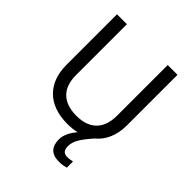

<svg xmlns="http://www.w3.org/2000/svg" viewBox="-251 -864 1234 1234"><g transform="rotate(45 365.5 -247.0)"><path d="M466 107C466 61 493 20 552 -47C611 -95 640 -168 640 -252V-714H551V-252C551 -144 496 -68 367 -68C242 -68 180 -135 180 -251V-714H90V-254C90 -95 184 10 362 10C393 10 421 7 447 1C419 33 394 76 394 117C394 185 426 220 497 220C523 220 540 216 559 211V155C548 157 533 161 511 161C483 161 466 146 466 107Z"/></g></svg>

Font: Noto Sans Bhaiksuki
Style: Regular
Weight: 400
Designer: Monotype Design Team
Foundry: Monotype Imaging Inc.
Version: Version 2.002